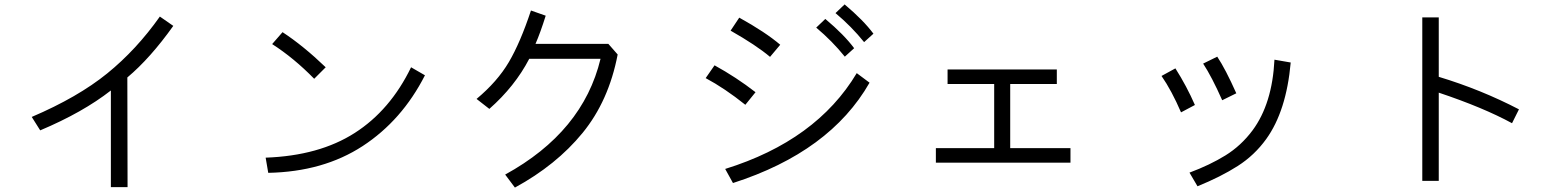

<svg xmlns="http://www.w3.org/2000/svg" viewBox="-20 -808 7040 865"><path d="M123 -281.2Q331.1 -370.1 462.9 -477.1Q594.7 -584 700.2 -733.4L760.7 -691.4Q657.2 -545.9 553.7 -459L554.7 35.2H479.5V-400.4Q353.5 -301.8 161.1 -220.7Z M1206.1 -609.4 1252.9 -663.1Q1346.7 -601.6 1447.3 -504.9L1395.5 -453.1Q1303.7 -546.9 1206.1 -609.4ZM1176.8 -97.7Q1418 -106.4 1578.1 -209Q1738.3 -311.5 1832 -504.9L1894.5 -468.8Q1791 -265.6 1613.8 -149.9Q1436.5 -34.2 1188.5 -29.3Z M2127 -362.3Q2220.7 -440.4 2272.5 -528.3Q2324.2 -616.2 2372.1 -760.7L2438.5 -737.3Q2415 -662.1 2392.6 -610.4H2720.7L2762.7 -562.5Q2722.7 -353.5 2604.5 -209Q2486.3 -64.5 2299.8 37.1L2255.9 -21.5Q2606.4 -213.9 2685.5 -543H2364.3Q2299.8 -418.9 2184.6 -317.4Z M3271.5 -669.9 3310.5 -728.5Q3428.7 -663.1 3495.1 -606.4L3449.2 -551.8Q3386.7 -604.5 3271.5 -669.9ZM3159.2 -456.1 3199.2 -513.7Q3296.9 -460 3383.8 -392.6L3337.9 -335.9Q3245.1 -410.2 3159.2 -456.1ZM3247.1 -46.9Q3658.2 -174.8 3839.8 -478.5L3897.5 -435.5Q3719.7 -124 3282.2 16.6ZM3744.1 -749 3785.2 -788.1Q3870.1 -716.8 3915 -656.2L3873 -618.2Q3816.4 -688.5 3744.1 -749ZM3657.2 -683.6 3698.2 -722.7Q3783.2 -651.4 3828.1 -590.8L3786.1 -552.7Q3729.5 -623 3657.2 -683.6Z M4196.3 -75.2V-140.6H4459V-429.7H4249V-495.1H4741.2V-429.7H4531.2V-140.6H4802.7V-75.2Z M5338.9 -30.3Q5430.7 -64.5 5501 -107.9Q5571.3 -151.4 5623 -220.7Q5711.9 -340.8 5721.7 -539.1L5794.9 -526.4Q5775.4 -307.6 5684.6 -181.6Q5631.8 -108.4 5556.2 -60.1Q5480.5 -11.7 5375 31.2ZM5212.9 -465.8 5275.4 -500Q5326.2 -419.9 5363.3 -335L5300.8 -301.8Q5258.8 -399.4 5212.9 -465.8ZM5400.4 -521.5 5463.9 -552.7Q5501 -497.1 5549.8 -387.7L5486.3 -356.4Q5439.5 -461.9 5400.4 -521.5Z M6387.7 6.8V-729.5H6461.9V-461.9Q6652.3 -404.3 6823.2 -315.4L6792 -252.9Q6663.1 -323.2 6461.9 -390.6V6.8Z"/></svg>

Font: Gothic A1
Style: Regular
Weight: 400
Designer: HanYang I&C Co.,Ltd.
Foundry: HanYang I&C Co.,Ltd.
Version: Version 2.50